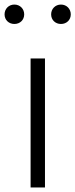

<svg xmlns="http://www.w3.org/2000/svg" viewBox="-21 -821 330 841"><path d="M42 -801C17 -801 -1 -782 -1 -758C-1 -734 17 -716 42 -716C67 -716 85 -734 85 -758C85 -782 67 -801 42 -801ZM246 -801C221 -801 203 -782 203 -758C203 -734 221 -716 246 -716C271 -716 289 -734 289 -758C289 -782 271 -801 246 -801ZM176 -565H113V0H176Z"/></svg>

Font: Glow Sans SC Normal
Style: Regular
Weight: 400
Designer: Ryoko NISHIZUKA (kana, bopomofo & ideographs); Paul D. Hunt (Latin, Greek & Cyrillic); Sandoll Communications, Soo-young
Version: Version 0.93